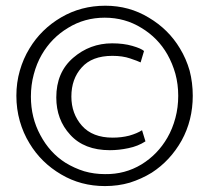

<svg xmlns="http://www.w3.org/2000/svg" viewBox="-20 -668 717 658"><path d="M340.8 -648.4C395.5 -648.4 445.3 -634.8 490.2 -607.4C535.2 -580.7 570.6 -545.6 596.7 -502C611 -478.5 622.1 -453.1 629.9 -425.8C637 -398.4 640.6 -369.8 640.6 -339.8C640.6 -283.9 627.9 -232.7 602.5 -186.5C576.5 -140.3 542.3 -103.5 500 -76.2C476.6 -61.8 451.5 -50.5 424.8 -42C398.1 -34.2 369.8 -30.3 339.8 -30.3C284.5 -30.3 234.4 -43.6 189.5 -70.3C143.9 -97 107.7 -132.5 81.1 -176.8C66.7 -200.2 55.7 -225.6 47.9 -252.9C40 -280.9 36.1 -309.9 36.1 -339.8C36.1 -369.8 40 -398.4 47.9 -425.8C55.7 -453.1 66.7 -478.5 81.1 -502C107.7 -546.2 143.9 -581.7 189.5 -608.4C235 -635.1 285.5 -648.4 340.8 -648.4ZM338.9 -607.4C292.6 -607.4 250.7 -595.7 212.9 -572.3C175.1 -549.5 145.2 -518.9 123 -480.5C111.3 -460.3 102.2 -437.8 95.7 -413.1C89.2 -389 85.9 -363.6 85.9 -336.9C85.9 -288.7 96.7 -244.8 118.2 -205.1C139.6 -164.7 168.3 -133.1 204.1 -110.4C224.3 -98 245.8 -88.2 268.6 -81.1C291.3 -74.5 315.1 -71.3 339.8 -71.3C385.4 -70.6 427.1 -81.7 464.8 -104.5C502 -127.3 531.6 -157.9 553.7 -196.3C565.4 -216.5 574.5 -238.9 581.1 -263.7C587.6 -287.8 590.8 -313.2 590.8 -339.8C590.8 -365.9 587.6 -391 581.1 -415C574.5 -438.5 565.4 -460.6 553.7 -481.4C532.2 -519.2 502.6 -549.5 464.8 -572.3C427.1 -595.7 385.1 -607.4 338.9 -607.4ZM473.6 -493.2 461.9 -454.1C455.4 -457.4 443.4 -461.9 425.8 -467.8C408.9 -473.6 388.7 -476.6 365.2 -476.6C318.4 -476.6 283.2 -463.2 259.8 -436.5C236.3 -410.5 224.6 -377.3 224.6 -336.9C224.6 -297.9 236.7 -264.6 260.7 -237.3C284.8 -210 320 -196.3 366.2 -196.3C386.4 -196.3 405.3 -198.6 422.9 -203.1C441.1 -208.3 455.7 -214.5 466.8 -221.7L478.5 -183.6C461.6 -172.5 442.1 -164.7 419.9 -160.2C398.4 -155.6 377.3 -153.3 356.4 -153.3C297.9 -153.3 252.6 -170.9 220.7 -206.1C188.8 -240.6 172.9 -283.2 172.9 -334C172.9 -391.3 192.1 -436.5 230.5 -469.7C268.9 -502.9 313.5 -519.5 364.3 -519.5C390.3 -519.5 413.4 -516.6 433.6 -510.7C453.8 -504.9 467.1 -499 473.6 -493.2Z"/></svg>

Font: ImmaginiFont
Style: Regular
Weight: 400
Version: Version 1.0